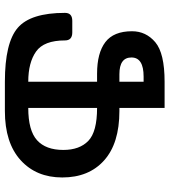

<svg xmlns="http://www.w3.org/2000/svg" viewBox="26 -720 694 786"><g transform="rotate(90 373.0 -327.0)"><path d="M434.6 0H314.5Q155.3 0 94 -52.5Q32.7 -105 32.7 -246.1Q32.7 -275.9 65.4 -275.9H112.8Q145.5 -275.9 145.5 -246.1Q145.5 -159.7 190.9 -127.7Q236.3 -95.7 314.5 -95.7V-377.4H281.7Q196.8 -377.4 152.3 -411.4Q107.9 -445.3 107.9 -520.5Q107.9 -577.6 152.8 -615.7Q197.8 -653.8 314.5 -653.8H421.9V-468.8H434.6Q566.9 -468.8 636.7 -406.2Q706.5 -343.8 706.5 -234.9Q706.5 -128.4 635.5 -64.2Q564.5 0 434.6 0ZM593.8 -239.3Q593.8 -305.7 556.6 -341.6Q519.5 -377.4 421.9 -377.4V-95.7Q514.2 -95.7 554 -131.6Q593.8 -167.5 593.8 -239.3ZM314.5 -468.8V-567.9H293.5Q215.3 -567.9 215.3 -518.1Q215.3 -468.8 283.7 -468.8Z"/></g></svg>

Font: ALMAS
Style: Bold
Weight: 700
Designer: ALMAS Font/ by Husham Jawad Kadhim, derived from the Bainsely font by/ Paul James MIller
Foundry: High-Logic / Made with FontCreator
Version: Version 1.411;September 19, 2021;FontCreator 14.0.0.2814 32-